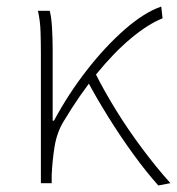

<svg xmlns="http://www.w3.org/2000/svg" viewBox="-20 -560 541 587"><path d="M105 0V-396Q105 -428 104 -462Q103 -496 96 -527H132Q137 -509 139 -475.5Q141 -442 141 -409V-191H145Q189 -273 245.5 -345.5Q302 -418 361.5 -470Q421 -522 473 -540L477 -504Q432 -486 380 -442.5Q328 -399 275.5 -334.5Q223 -270 174 -188Q154 -155 147 -112.5Q140 -70 138 -24V0ZM464 7Q428 -33 388 -88Q348 -143 311 -202.5Q274 -262 247 -313L273 -333Q299 -281 335.5 -222Q372 -163 415 -105.5Q458 -48 501 0Z"/></svg>

Font: Shanggu Sans SC VF
Style: Regular
Weight: 250
Designer: GuiWonder
Version: Version 1.021